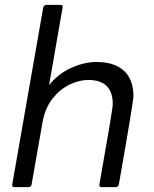

<svg xmlns="http://www.w3.org/2000/svg" viewBox="-20 -770 632 790"><path d="M457 0H398Q389 0 389 -9V-11Q444 -321 444 -342Q444 -441 343 -441Q307 -441 267.5 -422.5Q228 -404 197 -365.5Q166 -327 155 -267L110 -11Q108 -1 98 0H39Q30 0 30 -9L158 -740Q160 -749 171 -750H230Q238 -750 238 -742L182 -420Q220 -467 273.5 -491Q327 -515 377 -515Q463 -515 502 -466Q529 -430 529 -375Q529 -352 469 -11Q467 -1 457 0Z"/></svg>

Font: YamahaIndonesia935. App
Style: Italic
Weight: 400
Italic angle: -10°
Designer: Dalton Maag Ltd
Foundry: Dalton Maag Ltd
Version: Version 1.002; January 01, 2024; Regular/Italic